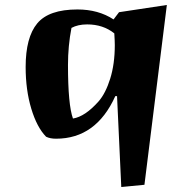

<svg xmlns="http://www.w3.org/2000/svg" viewBox="-20 -534 760 771"><path d="M205 23Q181 23 165 15Q128 -23 105.5 -98Q83 -173 83 -265Q83 -384 129.5 -440Q176 -496 291 -496Q375 -496 436 -456L458 -485L650 -514L560 208L467 217L450 -148H443Q366 23 205 23ZM330 -436Q293 -436 267 -422Q253 -350 253 -273Q253 -113 273 -58Q322 -66 376 -127Q404 -159 422.5 -218Q441 -277 441 -353Q441 -368 439 -400Q394 -436 330 -436Z"/></svg>

Font: Joti One
Style: Regular
Weight: 400
Designer: Eduardo Rodriguez Tunni
Foundry: Eduardo Rodriguez Tunni
Version: Version 1.001